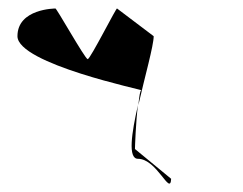

<svg xmlns="http://www.w3.org/2000/svg" viewBox="-20 -576 570 451"><path d="M21 -491C21 -426 320 -364 312 -364C309 -364 307 -349 305 -329C320 -395 341 -469 341 -491L255 -556C255 -562 192 -437 186 -437C180 -437 110 -562 110 -556C110 -556 21 -556 21 -491ZM297 -226C297 -230 299 -289 304 -329C289 -263 280 -203 304 -203C349 -203 380 -114 382 -156Z"/></svg>

Font: Ampere
Style: SCCnd
Weight: 400
Version: Version 1